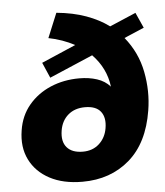

<svg xmlns="http://www.w3.org/2000/svg" viewBox="-54 -795 733 853"><g transform="rotate(-5 313.0 -368.0)"><path d="M280 11Q194 11 134 -21Q74 -53 46 -109.5Q18 -166 30 -240Q40 -305 79 -351.5Q118 -398 176.5 -423Q235 -448 305 -448Q348 -448 383.5 -436.5Q419 -425 442 -399Q432 -482 371 -545L177 -462L147 -531L300 -597Q274 -611 244.5 -621.5Q215 -632 184 -638L229 -747Q303 -740 361 -719Q419 -698 462 -666L579 -716L610 -647L521 -609Q578 -539 595 -451.5Q612 -364 598 -279Q575 -136 490 -62.5Q405 11 280 11ZM293 -122Q337 -122 366 -148.5Q395 -175 402 -217Q410 -264 389 -291Q368 -318 319 -318Q273 -318 243.5 -292.5Q214 -267 207 -224Q199 -175 222 -148.5Q245 -122 293 -122Z"/></g></svg>

Font: Mulish Black
Style: Italic
Weight: 900
Italic angle: -9°
Designer: Vernon Adams
Foundry: Vernon Adams
Version: Version 3.603; ttfautohint (v1.8.3)